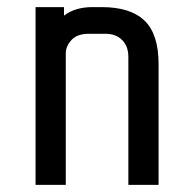

<svg xmlns="http://www.w3.org/2000/svg" viewBox="-20 -520 541 540"><path d="M80 -500H160V-476Q191 -500 240 -500H266Q347 -500 386.5 -462Q426 -424 426 -340V0H341V-360Q341 -390 323.5 -407.5Q306 -425 276 -425H230Q197 -425 181 -407.5Q165 -390 165 -370V0H80Z"/></svg>

Font: Share Tech
Style: Regular
Weight: 400
Designer: Ralph du Carrois
Foundry: Carrois Type Design
Version: Version 1.100